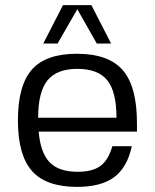

<svg xmlns="http://www.w3.org/2000/svg" viewBox="-20 -720 605 750"><path d="M131 -206Q138 -124 173.5 -86.5Q209 -49 283 -49Q341 -49 372 -71.5Q403 -94 419 -149H495Q477 -66 426 -28Q375 10 281 10Q160 10 105 -52Q50 -114 50 -250Q50 -386 104.5 -448Q159 -510 280 -510Q404 -510 459.5 -446Q515 -382 515 -239V-206ZM435 -260Q435 -362 399 -406.5Q363 -451 282 -451Q202 -451 165.5 -406Q129 -361 129 -260ZM205 -550H149L226 -700H337L414 -550H358L282 -684Z"/></svg>

Font: Fivo Sans Modern
Style: Regular
Weight: 400
Designer: Alexander Slobzheninov
Foundry: Alexander Slobzheninov
Version: 1.0